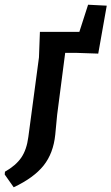

<svg xmlns="http://www.w3.org/2000/svg" viewBox="-83 -599 472 813"><path d="M86 -464H253L290 -579L369 -575L333 -372L244 -375H193L159 -113L151 -29Q143 50 101.5 102Q60 154 -25 194L-63 140L-62 128Q-16 102 7 68.5Q30 35 37 -19L82 -356Z"/></svg>

Font: Alegreya Sans SC
Style: Bold Italic
Weight: 700
Italic angle: -7°
Designer: Juan Pablo del Peral
Foundry: Huerta Tipografica
Version: Version 2.007